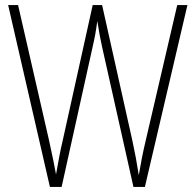

<svg xmlns="http://www.w3.org/2000/svg" viewBox="-20 -734 768 754"><path d="M716 -714H676L552 -181C541 -135 533 -94 525 -46C517 -97 511 -130 500 -181L381 -714H344L226 -181C218 -149 208 -95 200 -49C195 -78 186 -121 173 -181L51 -714H12L176 0H222L344 -551C352 -586 357 -611 362 -652C369 -607 374 -581 382 -545L504 0H549Z"/></svg>

Font: Noto Sans Tamil Condensed ExtraLight
Style: Regular
Weight: 200
Width: 3
Designer: Jelle Bosma - Monotype Design Team
Foundry: Monotype Imaging Inc.
Version: Version 2.004